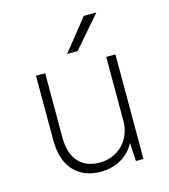

<svg xmlns="http://www.w3.org/2000/svg" viewBox="-108 -795 780 887"><g transform="rotate(-15 282.5 -352.0)"><path d="M265 6Q185 6 137.5 -44.5Q90 -95 90 -195V-500H134V-195Q134 -115 171 -75.5Q208 -36 271 -36Q304 -36 332.5 -48Q361 -60 382 -81Q403 -102 414.5 -131Q426 -160 426 -195V-500H470V0H434L429 -88Q406 -43 363 -18.5Q320 6 265 6ZM375 -710H435L305 -560H255Z"/></g></svg>

Font: Retni Sans Light
Style: Regular
Weight: 300
Designer: Vitaly Kuzmin
Foundry: ParaType Ltd.
Version: Version 1.00;March 2, 2019;FontCreator 11.5.0.2425 64-bit; t